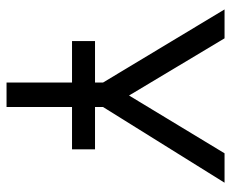

<svg xmlns="http://www.w3.org/2000/svg" viewBox="-80 -627 707 587"><g transform="rotate(90 273.5 -333.5)"><path d="M8.8 -666.5H97.2L272 -374.5L448.7 -666.5H538.6L307.1 -294.9V-270.5H436.5V-200.2H307.1V0H232.4V-200.2H105.5V-270.5H232.4V-294.9Z"/></g></svg>

Font: NMS Futura Pro Book
Style: Regular
Weight: 400
Designer: Blend3rman
Version: Version 0.1